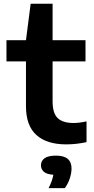

<svg xmlns="http://www.w3.org/2000/svg" viewBox="-20 -760 500 1024"><path d="M333.5 10Q229.5 10 174 -40Q118.5 -90 118.5 -193.5V-432.5H14.5V-545.5H118.5L143.5 -740H260.5V-545.5H436V-432.5H260.5V-220Q260.5 -155.5 288 -129.8Q315.5 -104 372 -104Q401 -104 441.5 -112.5V-2Q416.5 3.5 388.8 6.8Q361 10 333.5 10ZM239 243.5Q260 202.5 264.5 172Q229 169.5 213.8 156Q198.5 142.5 198.5 121.5Q198.5 97.5 218 83.8Q237.5 70 279 70Q361.5 70 361.5 138.5Q361.5 163 352 192Q342.5 221 325.5 243.5Z"/></svg>

Font: Encode Sans Expanded Expanded SemiBold
Style: Regular
Weight: 600
Width: 7
Designer: Multiple Designers
Foundry: Impallari Type
Version: Version 3.000; ttfautohint (v1.8.3) -l 8 -r 50 -G 200 -x 14 